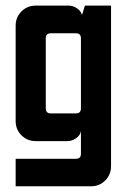

<svg xmlns="http://www.w3.org/2000/svg" viewBox="-20 -502 451 683"><path d="M250 -383.6H160.7Q142.9 -383.6 142.9 -365.7V-116.4Q142.9 -98.6 160.7 -98.6H250Q267.9 -98.6 267.9 -116.4V-365.7Q267.9 -383.6 250 -383.6ZM107.1 -482.1H223.6Q239.3 -482.1 253.2 -472.9Q267.1 -463.6 271.4 -450H272.1L282.1 -482.1H375V89.3Q375 119.3 354.3 140Q333.6 160.7 303.6 160.7H35.7V62.9H250Q267.9 62.9 267.9 45V-35.7Q265 -20 250.4 -10Q235.7 0 219.3 0H107.1Q77.1 0 56.4 -20.7Q35.7 -41.4 35.7 -71.4V-410.7Q35.7 -440.7 56.4 -461.4Q77.1 -482.1 107.1 -482.1Z"/></svg>

Font: Aire Exterior
Style: Regular
Weight: 400
Width: 4
Designer: Jayvee Enaguas (HarvettFox96)
Version: 20190503.02